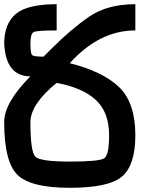

<svg xmlns="http://www.w3.org/2000/svg" viewBox="-20 -895 790 915"><path d="M312.5 -125Q453.1 -125 476.6 -140.6Q500 -156.2 500 -250Q500 -359.4 437.5 -418Q375 -476.6 250 -500Q125 -398.4 125 -312.5Q125 -171.9 148.4 -148.4Q171.9 -125 312.5 -125ZM250 -750Q156.2 -750 140.6 -742.2Q125 -734.4 125 -687.5Q125 -640.6 132.8 -632.8Q140.6 -625 187.5 -625Q195.3 -632.8 226.6 -664.1Q320.3 -757.8 406.2 -816.4Q492.2 -875 625 -875V-750Q453.1 -750 312.5 -593.8Q468.8 -554.7 546.9 -480.5Q625 -406.2 625 -250Q625 -109.4 562.5 -54.7Q500 0 312.5 0Q125 0 62.5 -62.5Q0 -125 0 -312.5Q0 -406.2 125 -531.2Q7.8 -531.2 0 -687.5Q0 -781.2 54.7 -828.1Q109.4 -875 250 -875Z"/></svg>

Font: CraftyPE
Style: Regular
Weight: 400
Designer: Erek Butcher
Foundry: Haunted Coop
Version: Version 0.018;April 4, 2024;FontCreator 15.0.0.2962 64-bit